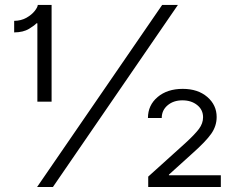

<svg xmlns="http://www.w3.org/2000/svg" viewBox="-20 -747 944 767"><path d="M128.2 0 627.8 -727.3H690.7L191.4 0ZM186.1 -727.3V-340.9H129.3V-653.8H125.4Q119 -646 96.1 -631.9Q73.2 -617.9 36.6 -617.5V-663.7Q64.6 -664.1 85.6 -676Q106.5 -687.9 118.4 -702.9Q130.3 -718 131 -727.3ZM572.1 0V-41.5L720.2 -175.1Q758.5 -210.2 774.9 -232.2Q791.2 -254.3 791.2 -278.4Q791.2 -308.6 767.6 -327.4Q744 -346.2 708.8 -346.2Q672.9 -346.2 649.5 -326.3Q626.1 -306.5 626.1 -275.6H571Q571 -326.7 609.7 -359.4Q648.4 -392 709.9 -392Q770.6 -392 808.1 -359.7Q845.5 -327.4 845.5 -279.5Q845.5 -243.3 823.5 -212.2Q801.5 -181.1 747.5 -133.2L654.8 -49.4V-46.9H862.2V0Z"/></svg>

Font: Inter UI Light
Style: Regular
Weight: 300
Designer: Rasmus Andersson
Foundry: rsms
Version: 3.2;8d6f07862